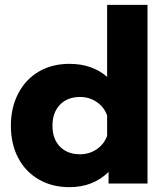

<svg xmlns="http://www.w3.org/2000/svg" viewBox="-20 -759 675 794"><path d="M25 -239Q25 -314 55.5 -372.5Q86 -431 140.5 -463Q195 -495 267 -495Q315 -495 354.5 -481Q394 -467 423 -441V-739H590V0H429V-48Q365 15 267 15Q196 15 141 -16.5Q86 -48 55.5 -105.5Q25 -163 25 -239ZM423 -197V-282Q410 -317 379.5 -337.5Q349 -358 311 -358Q259 -358 228 -326Q197 -294 197 -239Q197 -184 228 -152.5Q259 -121 311 -121Q349 -121 379.5 -141.5Q410 -162 423 -197Z"/></svg>

Font: Readiness
Style: Bold
Weight: 700
Designer: Katatrad Team
Foundry: CadsonDemak
Version: Version 1.00;January 16, 2020;FontCreator 12.0.0.2550 64-bit